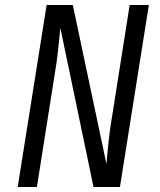

<svg xmlns="http://www.w3.org/2000/svg" viewBox="-20 -750 640 770"><path d="M51 0 167 -730H272L407 -92Q409 -115 412 -148Q415 -181 419.5 -216Q424 -251 429 -280L500 -730H577L461 0H355L222 -638Q219 -608 213.5 -554Q208 -500 199 -450L128 0Z"/></svg>

Font: JetBrains Mono NL Light
Style: Italic
Weight: 300
Italic angle: -9°
Designer: Philipp Nurullin, Konstantin Bulenkov
Foundry: JetBrains
Version: Version 2.304; ttfautohint (v1.8.4.7-5d5b)